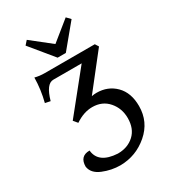

<svg xmlns="http://www.w3.org/2000/svg" viewBox="-221 -1028 1017 1147"><g transform="rotate(-30 287.5 -454.5)"><path d="M264.6 9.8Q203.1 9.8 144.8 -14.2Q86.4 -38.1 79.1 -86.9Q79.1 -159.2 147.5 -159.2Q156.2 -65.9 285.2 -58.6Q354 -58.6 398.2 -99.4Q442.4 -140.1 442.4 -213.4Q442.4 -280.3 400.9 -328.1Q359.4 -376 290.5 -376Q231.4 -376 172.4 -335.9L149.4 -363.3L367.2 -633.8H171.4Q122.6 -633.8 93.8 -530.8L58.1 -538.1Q79.1 -620.1 80.1 -701.7Q110.8 -693.4 148.4 -693.4H492.2L507.3 -669.4L321.8 -433.6Q339.4 -437 355.5 -437Q433.6 -437 485.1 -385.3Q536.6 -333.5 536.6 -241.7Q536.6 -133.3 454.6 -62.5Q372.6 8.3 264.6 9.8ZM316.4 -734.9H259.8L129.9 -893.1L153.3 -919.4L289.1 -812L421.9 -919.4L447.3 -893.1Z"/></g></svg>

Font: Almanac
Style: Regular
Weight: 400
Designer: Eden's Almanac
Version: Version 3.501;March 28, 2021;FontCreator 13.0.0.2683 64-bit